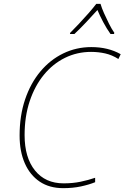

<svg xmlns="http://www.w3.org/2000/svg" viewBox="-20 -969 648 999"><path d="M309 10Q237 10 186.5 -24Q136 -58 109 -119.5Q82 -181 82 -264Q82 -367 110.5 -451.5Q139 -536 190 -597Q241 -658 309 -691Q377 -724 455 -724Q543 -724 608 -687L596 -662Q563 -683 527.5 -691Q492 -699 454 -699Q381 -699 318 -668Q255 -637 208 -579.5Q161 -522 134.5 -442.5Q108 -363 108 -266Q108 -149 162 -82Q216 -15 311 -15Q359 -15 399.5 -23.5Q440 -32 475 -44V-21Q443 -8 401 1Q359 10 309 10ZM344 -792 345 -798Q365 -818 391 -845.5Q417 -873 441 -900.5Q465 -928 481 -949H503Q509 -928 521 -901Q533 -874 547 -846Q561 -818 575 -798L573 -792H555Q535 -820 517 -854Q499 -888 487 -917Q461 -888 429 -854Q397 -820 367 -792Z"/></svg>

Font: Noto Sans Disp Thin
Style: Italic
Weight: 100
Italic angle: -12°
Designer: Monotype Design Team
Foundry: Monotype Imaging Inc.
Version: Version 2.000;GOOG;noto-source:20170915:90ef993387c0